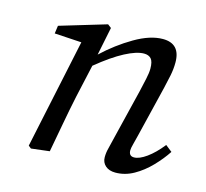

<svg xmlns="http://www.w3.org/2000/svg" viewBox="-80 -577 728 679"><g transform="rotate(15 284.5 -237.0)"><path d="M153 0 86 8 76 0 161 -401 62 -407 66 -436 236 -487 249 -477 228 -374Q278 -421 334.5 -454Q391 -487 437 -487Q501 -487 501 -418Q501 -394 496 -369.5Q491 -345 485 -320L440 -135Q435 -114 431 -99.5Q427 -85 427 -77Q427 -56 446 -56Q465 -56 491.5 -75Q518 -94 545 -128L569 -109Q550 -80 522.5 -51.5Q495 -23 463 -5Q431 13 396 13Q373 13 359.5 1Q346 -11 346 -30Q346 -47 350.5 -63.5Q355 -80 362 -111L405 -287Q411 -313 416 -336Q421 -359 421 -374Q421 -400 412 -410Q403 -420 386 -420Q359 -420 317 -398Q275 -376 220 -331L193 -210Q182 -158 172.5 -105.5Q163 -53 153 0Z"/></g></svg>

Font: Source Serif Pro
Style: Italic
Weight: 400
Italic angle: -12°
Designer: Frank Grießhammer
Foundry: Adobe Systems Incorporated
Version: Version 3.001;hotconv 1.0.111;makeotfexe 2.5.65597